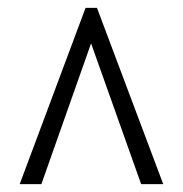

<svg xmlns="http://www.w3.org/2000/svg" viewBox="-20 -734 464 487"><path d="M30 -267 197 -714H226L394 -267H338L211 -624L85 -267Z"/></svg>

Font: Noto Serif Bengali ExtraCondensed
Style: Regular
Weight: 400
Width: 2
Designer: Juan Bruce, Universal Thirst, Indian Type Foundry and the Monotype Design Team.
Foundry: Monotype Imaging Inc.
Version: Version 2.003; ttfautohint (v1.8.4.7-5d5b)